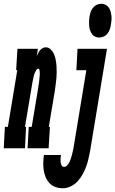

<svg xmlns="http://www.w3.org/2000/svg" viewBox="-70 -790 614 1023"><path d="M-50 0 -44 -114H-28L22 -416H16L23 -530H132L126 -491Q130 -500 134 -508Q138 -516 143.5 -522.5Q149 -529 157 -533.5Q165 -538 173 -538Q189 -538 200.5 -526.5Q212 -515 218 -501Q224 -487 227 -470.5Q230 -454 231 -438Q232 -422 232 -405.5Q232 -389 230.5 -372.5Q229 -356 226.5 -339Q224 -322 222 -305L190 -114H196L189 0H77L83 -114H99L134 -324Q134 -329 135 -334.5Q136 -340 137 -345Q138 -350 138.5 -355.5Q139 -361 139.5 -366Q140 -371 140.5 -376.5Q141 -382 141.5 -387Q142 -392 142 -397.5Q142 -403 141.5 -408Q141 -413 140 -418.5Q139 -424 134 -424Q129 -424 125.5 -419.5Q122 -415 119.5 -410Q117 -405 115 -400.5Q113 -396 111.5 -391Q110 -386 109 -381Q108 -376 107 -371.5Q106 -367 105 -362Q104 -357 103 -352L63 -114H69L63 0ZM459 -590Q447 -590 436.5 -595Q426 -600 419.5 -609.5Q413 -619 409.5 -630Q406 -641 405 -653Q404 -665 404.5 -677.5Q405 -690 407 -702Q409 -714 413 -726Q417 -738 425.5 -748.5Q434 -759 445.5 -764.5Q457 -770 469 -770Q481 -770 491.5 -765Q502 -760 509 -750.5Q516 -741 519 -730Q522 -719 523.5 -707Q525 -695 524 -682.5Q523 -670 521 -658Q519 -646 515 -634Q511 -622 503 -611.5Q495 -601 483 -595.5Q471 -590 459 -590ZM265 213Q245 213 226 206.5Q207 200 194 186Q181 172 173.5 154.5Q166 137 163 117Q160 97 160.5 76.5Q161 56 164 36H255Q253 45 252.5 54.5Q252 64 253 73Q254 82 258 90.5Q262 99 272 99Q281 99 288.5 90.5Q296 82 300.5 72.5Q305 63 308 53.5Q311 44 313.5 34.5Q316 25 318 15.5Q320 6 322 -4L390 -416H337L343 -530H500L410 15Q406 36 401 57.5Q396 79 388.5 99Q381 119 370 139Q359 159 343.5 176Q328 193 307 203Q286 213 265 213Z"/></svg>

Font: Iosevka Slab Heavy Oblique
Style: Regular
Weight: 900
Italic angle: -9°
Monospace: yes
Designer: Belleve Invis
Foundry: Belleve Invis
Version: Version 11.1.1; ttfautohint (v1.8.3)